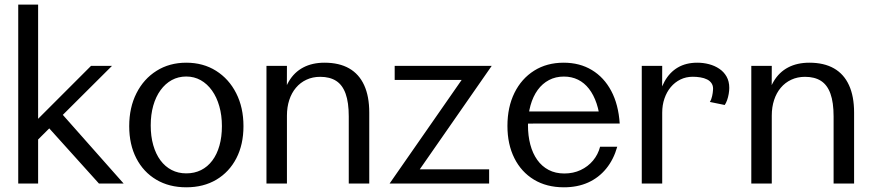

<svg xmlns="http://www.w3.org/2000/svg" viewBox="-20 -778 3690 814"><path d="M57.3 0V-758.4H141.6V0ZM399.4 0 173 -251.3 225.3 -314.8 504.1 0ZM127.5 -172.6 115.3 -248 366 -498.8H454.9Z M769.7 16.1Q696.9 16.1 642.5 -16.3Q588 -48.6 557.9 -107Q527.8 -165.3 527.8 -243.1Q527.8 -322 558.5 -382.7Q589.1 -443.5 643.8 -477.8Q698.4 -512.2 769.7 -512.2Q841.4 -512.2 896 -477.8Q950.6 -443.5 981.4 -382.7Q1012.2 -322 1012.2 -243.1Q1012.2 -165.5 982.1 -107.1Q951.9 -48.8 897.4 -16.3Q842.9 16.1 769.7 16.1ZM769.7 -43Q804.4 -43 832.4 -56.9Q860.3 -70.9 880.1 -97.3Q899.9 -123.6 910.3 -160.6Q920.8 -197.6 920.8 -243.1Q920.8 -289.2 909.8 -327.6Q898.9 -366 878.8 -394.2Q858.6 -422.5 830.9 -438.1Q803.1 -453.6 769.7 -453.6Q736.1 -453.6 708.4 -438.6Q680.8 -423.5 660.6 -395.7Q640.5 -368 629.7 -330Q619 -292 619 -246.2Q619 -200.2 629.7 -162.7Q640.4 -125.1 660.2 -98.3Q680 -71.6 707.7 -57.3Q735.4 -43 769.7 -43Z M1109.7 0V-498.8H1196.5L1195.8 -297.6L1173.5 -335.4Q1181.3 -393.3 1204.4 -432.7Q1227.6 -472.1 1265.8 -492.1Q1304 -512.2 1355.8 -512.2Q1418 -512.2 1460.2 -488.1Q1502.4 -464 1523.9 -416.8Q1545.5 -369.7 1545.5 -300.8V0H1458.6V-284.4Q1458.6 -343.7 1445.3 -380.7Q1432.1 -417.7 1405.3 -435Q1378.4 -452.3 1337.5 -452.3Q1305.4 -452.3 1279.3 -440.1Q1253.2 -428 1234.7 -406Q1216.2 -384.1 1206.4 -354.1Q1196.5 -324 1196.5 -287.9V0Z M1631.8 0 1967.1 -482.1 1965.1 -439.1H1653.3V-498.8H2064.7L1729 -16.1L1722.6 -60H2053.7V0Z M2370.7 16.1Q2297.4 16.1 2243.7 -16.4Q2189.9 -49 2160.6 -107.7Q2131.3 -166.4 2131.3 -244.1Q2131.3 -323.7 2161 -384.1Q2190.8 -444.5 2244.4 -478.3Q2298.1 -512.2 2369.7 -512.2Q2437.9 -512.2 2489.3 -481.1Q2540.8 -450.1 2571.4 -392.5Q2602 -335 2607.3 -254.4H2525.3Q2521.8 -301.9 2509.4 -338.9Q2497 -375.9 2477.1 -401.5Q2457.3 -427 2430.5 -440.2Q2403.6 -453.4 2370.7 -453.4Q2335.6 -453.4 2307.5 -438.6Q2279.4 -423.8 2259.6 -396.6Q2239.8 -369.3 2229.1 -331.2Q2218.4 -293 2218.4 -246.5Q2218.4 -202.5 2228.3 -165Q2238.2 -127.6 2257.7 -100.2Q2277.1 -72.8 2306 -57.6Q2334.9 -42.5 2372.7 -42.5Q2410.6 -42.5 2441.7 -57.1Q2472.8 -71.7 2494.2 -97.3Q2515.6 -123 2524.2 -156H2596.9Q2581.4 -101.5 2550 -63.1Q2518.6 -24.6 2473.4 -4.2Q2428.2 16.1 2370.7 16.1ZM2198.1 -254.1 2186.7 -305.4H2584.9L2586.1 -254.4Z M2700.8 0V-498.8H2787.5L2786.8 -295.6L2766.6 -337.8Q2775.9 -393.8 2797.4 -432.6Q2818.9 -471.5 2853.6 -491.8Q2888.3 -512.2 2936.3 -512.2Q2961.7 -512.2 2985.8 -505.9Q3009.9 -499.6 3029.3 -486.6Q3048.8 -473.6 3060.3 -453.4Q3071.8 -433.2 3071.8 -405.4Q3071.8 -393.6 3069.4 -379.7Q3067 -365.8 3062.6 -353.4Q3058.3 -341.1 3052.5 -332.9L2989.5 -345.8Q2996.3 -356.5 2999.2 -370.9Q3002.2 -385.3 3002.5 -392.6Q3005 -411.1 2998 -422.8Q2991.1 -434.5 2978.2 -441Q2965.2 -447.5 2949.3 -450Q2933.3 -452.6 2917.3 -452.6Q2888.5 -452.6 2864.8 -441Q2841.1 -429.4 2823.8 -408.8Q2806.6 -388.2 2797.1 -360.5Q2787.5 -332.9 2787.5 -300.4V0Z M3165.2 0V-498.8H3252L3251.3 -297.6L3229 -335.4Q3236.8 -393.3 3259.9 -432.7Q3283.1 -472.1 3321.3 -492.1Q3359.5 -512.2 3411.3 -512.2Q3473.5 -512.2 3515.7 -488.1Q3557.9 -464 3579.4 -416.8Q3601 -369.7 3601 -300.8V0H3514.1V-284.4Q3514.1 -343.7 3500.8 -380.7Q3487.6 -417.7 3460.8 -435Q3433.9 -452.3 3393 -452.3Q3360.9 -452.3 3334.8 -440.1Q3308.7 -428 3290.2 -406Q3271.7 -384.1 3261.9 -354.1Q3252 -324 3252 -287.9V0Z"/></svg>

Font: Russolo 10pt ExtraLight
Style: Regular
Weight: 200
Designer: Micah Stupak-Hahn
Version: Version 1.000